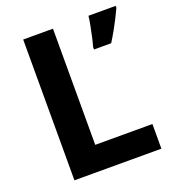

<svg xmlns="http://www.w3.org/2000/svg" viewBox="-131 -815 826 915"><g transform="rotate(-20 282.5 -357.0)"><path d="M90 0V-714H241V-125H531V0ZM559 -704Q549 -682 536.5 -657.5Q524 -633 509.5 -607Q495 -581 478 -554H391V-567Q397 -587 402.5 -613Q408 -639 413.5 -666Q419 -693 421 -714H559Z"/></g></svg>

Font: Noto Sans Thaana
Style: Regular
Weight: 400
Designer: Monotype Design Team
Foundry: Monotype Imaging Inc.
Version: Version 2.001